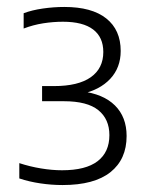

<svg xmlns="http://www.w3.org/2000/svg" viewBox="-20 -834 425 552"><path d="M160 -302Q128 -302 96 -306.8Q64 -311.5 35.5 -321V-365Q66 -355 97.8 -349.8Q129.5 -344.5 158.5 -344.5Q226.5 -344.5 260.5 -370.5Q294.5 -396.5 294.5 -445.5Q294.5 -491.5 262.8 -517.2Q231 -543 163.5 -543H101V-586.5H135Q205 -586.5 241 -612Q277 -637.5 277 -684.5Q277 -727 247.8 -749.2Q218.5 -771.5 161 -771.5Q133 -771.5 104.2 -767Q75.5 -762.5 48 -752V-796Q72 -805 103.2 -809.5Q134.5 -814 165 -814Q244 -814 285.5 -781Q327 -748 327 -687.5Q327 -639.5 296.8 -607.2Q266.5 -575 214 -564V-571.5Q277 -564 310.5 -530.8Q344 -497.5 344 -443Q344 -376 297.5 -339Q251 -302 160 -302Z"/></svg>

Font: Encode Sans Condensed Thin Light
Style: Regular
Weight: 300
Version: Version 3.002